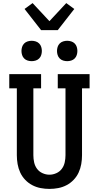

<svg xmlns="http://www.w3.org/2000/svg" viewBox="-20 -1215 640 1243"><path d="M300 8Q271 8 242.5 2.5Q214 -3 188.5 -16.5Q163 -30 143 -51Q123 -72 111 -98Q99 -124 94 -152.5Q89 -181 89 -210V-643H40V-735H246V-643H196V-210Q196 -187 201 -164Q206 -141 219.5 -122.5Q233 -104 255 -94Q277 -84 300 -84Q323 -84 345 -94Q367 -104 380.5 -122.5Q394 -141 399 -164Q404 -187 404 -210V-643H354V-735H560V-643H511V-210Q511 -181 506 -152.5Q501 -124 489 -98Q477 -72 457 -51Q437 -30 411.5 -16.5Q386 -3 357.5 2.5Q329 8 300 8ZM415 -819Q402 -819 389 -823Q376 -827 366.5 -836.5Q357 -846 353 -859Q349 -872 349 -885Q349 -898 353 -911Q357 -924 366.5 -933.5Q376 -943 389 -947Q402 -951 415 -951Q428 -951 441 -947Q454 -943 463.5 -933.5Q473 -924 477 -911Q481 -898 481 -885Q481 -872 477 -859Q473 -846 463.5 -836.5Q454 -827 441 -823Q428 -819 415 -819ZM185 -819Q172 -819 159 -823Q146 -827 136.5 -836.5Q127 -846 123 -859Q119 -872 119 -885Q119 -898 123 -911Q127 -924 136.5 -933.5Q146 -943 159 -947Q172 -951 185 -951Q198 -951 211 -947Q224 -943 233.5 -933.5Q243 -924 247 -911Q251 -898 251 -885Q251 -872 247 -859Q243 -846 233.5 -836.5Q224 -827 211 -823Q198 -819 185 -819ZM246 -1020 139 -1157 191 -1195 300 -1078 409 -1195 461 -1157 354 -1020Z"/></svg>

Font: Iosevka Etoile Semibold
Style: Regular
Weight: 600
Designer: Belleve Invis
Foundry: Belleve Invis
Version: Version 22.1.2; ttfautohint (v1.8.4)